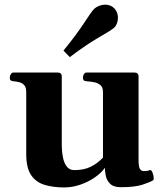

<svg xmlns="http://www.w3.org/2000/svg" viewBox="-20 -800 717 833"><path d="M257.8 13.2Q211.4 13.2 174.1 2.2Q136.7 -8.8 115.2 -40Q93.8 -71.3 93.8 -131.8V-399.9Q93.8 -420.9 85.2 -430.4Q76.7 -439.9 64.5 -443.1Q52.2 -446.3 40 -447.3Q29.8 -448.2 26.1 -451.4Q22.5 -454.6 22.5 -465.3Q22.5 -470.7 26.9 -478Q31.2 -485.4 39.1 -485.4H230Q248 -485.4 248 -467.8V-176.3Q248 -142.6 253.2 -116.9Q258.3 -91.3 270.3 -76.7Q282.2 -62 302.2 -62Q344.2 -62 373.5 -76.4Q402.8 -90.8 426.8 -116.2V-399.9Q426.8 -420.9 416 -430.4Q405.3 -439.9 389.2 -443.1Q373 -446.3 357.4 -447.3Q347.2 -448.2 343.5 -451.4Q339.8 -454.6 339.8 -465.3Q339.8 -470.7 344 -478Q348.1 -485.4 356.4 -485.4H563Q581.1 -485.4 581.1 -467.8V-108.4Q581.1 -74.2 587.9 -65.9Q594.7 -57.6 602.5 -57.6Q609.4 -57.6 616.2 -58.3Q623 -59.1 627.9 -61.5Q636.2 -65.4 641.6 -51.5Q647 -37.6 647 -26.4Q647 -19.5 644.5 -18.1Q633.8 -10.7 599.9 0.7Q565.9 12.2 504.4 12.2Q472.2 12.2 457.3 -3.2Q442.4 -18.6 438.7 -38.3Q435.1 -58.1 435.1 -71.8Q419.4 -49.8 391.4 -30.3Q363.3 -10.7 328.4 1.2Q293.5 13.2 257.8 13.2ZM282.7 -552.2 255.4 -580.6Q312 -649.9 345 -700.7Q377.9 -751.5 389.2 -762.2Q397 -769.5 409.9 -774.7Q422.9 -779.8 436.5 -779.8Q447.8 -779.8 458 -775.9Q468.3 -772 476.1 -763.7Q484.4 -754.9 488 -744.4Q491.7 -733.9 491.7 -722.7Q491.7 -710 487.3 -698.5Q482.9 -687 475.6 -680.2Q464.4 -669.4 410.9 -638.9Q357.4 -608.4 282.7 -552.2Z"/></svg>

Font: Gelasio
Style: Bold
Weight: 700
Designer: Eben Sorkin
Foundry: Eben Sorkin
Version: Version 1.008